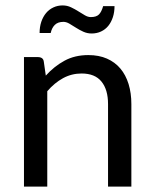

<svg xmlns="http://www.w3.org/2000/svg" viewBox="-20 -688 565 708"><path d="M68.4 0ZM68.4 0V-477.5H119.6Q128.9 -477.5 134.8 -473.4Q140.6 -469.2 141.6 -460L148.9 -409.2Q179.7 -443.4 217.8 -464.1Q255.9 -484.9 305.7 -484.9Q344.7 -484.9 374.3 -471.9Q403.8 -459 423.8 -435.3Q443.8 -411.6 454.1 -378.2Q464.4 -344.7 464.4 -304.2V0H378.4V-304.2Q378.4 -357.4 354.2 -387.2Q330.1 -417 280.8 -417Q244.1 -417 212.4 -399.7Q180.7 -382.3 154.3 -351.6V0ZM314.9 -625Q335.4 -625 345 -634.8Q354.5 -644.5 360.4 -665.5H402.3Q402.3 -643.1 396.2 -624.5Q390.1 -606 379.2 -592.5Q368.2 -579.1 352.5 -571.8Q336.9 -564.5 317.9 -564.5Q301.8 -564.5 287.4 -571Q272.9 -577.6 260.3 -585.7Q247.6 -593.8 236.1 -600.6Q224.6 -607.4 213.9 -607.4Q193.4 -607.4 182.1 -596.2Q170.9 -585 167 -566.4H126Q126 -588.9 132.3 -607.7Q138.7 -626.5 149.9 -639.9Q161.1 -653.3 176.8 -660.6Q192.4 -668 210.9 -668Q227.5 -668 241.9 -661.1Q256.3 -654.3 269 -646.2Q281.7 -638.2 293 -631.6Q304.2 -625 314.9 -625Z"/></svg>

Font: Carlito
Style: Regular
Weight: 400
Designer: Lukasz Dziedzic
Foundry: tyPoland Lukasz Dziedzic
Version: Version 1.103; Beta1; all basic design good, some composites